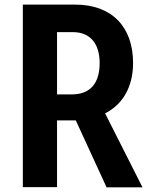

<svg xmlns="http://www.w3.org/2000/svg" viewBox="-20 -804 650 825"><path d="M592.3 1 431.6 -316.9C507.3 -355.5 551.8 -430.2 551.8 -533.2C551.8 -689.5 459.5 -784.2 303.7 -784.2H78.1V0H225.1V-286.6H293.5H305.7L438 1ZM225.1 -666H292.5C367.7 -666 408.2 -616.7 408.2 -532.7C408.2 -447.8 369.1 -398.4 288.6 -398.4H225.1Z"/></svg>

Font: Decalotype SemiBold
Style: Regular
Weight: 600
Designer: Alfredo Marco Pradil
Foundry: Alfredo Marco Pradil
Version: Version 1.0